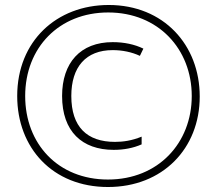

<svg xmlns="http://www.w3.org/2000/svg" viewBox="-20 -742 870 770"><path d="M413 8C632 8 781 -146 781 -355C781 -562 636 -722 416 -722C207 -722 49 -577 49 -357C49 -149 191 8 413 8ZM413 -22C213 -22 81 -165 81 -357C81 -551 217 -692 414 -692C615 -692 749 -545 749 -357C749 -169 615 -22 413 -22ZM436 -141C476 -141 514 -148 548 -163V-194C509 -178 474 -173 441 -173C329 -173 266 -233 266 -357C266 -473 324 -541 432 -541C471 -541 509 -533 541 -518L555 -547C520 -564 478 -573 432 -573C302 -573 229 -490 229 -357C229 -215 309 -141 436 -141Z"/></svg>

Font: Noto Sans Armenian ExtraCondensed ExtraLight
Style: Regular
Weight: 200
Width: 2
Designer: Monotype Design Team
Foundry: Monotype Imaging Inc.
Version: Version 2.008